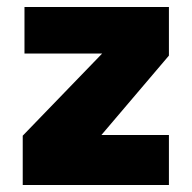

<svg xmlns="http://www.w3.org/2000/svg" viewBox="-20 -529 548 549"><path d="M45 0V-141L306 -411L320 -376H50V-509H463V-370L230 -96L223 -143H463V0Z"/></svg>

Font: Maven Pro Black
Style: Regular
Weight: 900
Designer: Joe Prince
Foundry: Joe Prince
Version: Version 2.103